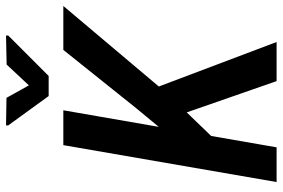

<svg xmlns="http://www.w3.org/2000/svg" viewBox="-171 -771 942 640"><g transform="rotate(-90 300.0 -451.0)"><path d="M252.4 -710.9 128.9 0H13.2L136.2 -710.9ZM600.1 -710.9 308.6 -365.2 139.6 -189.9V-323.2L258.3 -466.8L453.6 -710.9ZM349.6 0 231 -340.8 320.8 -421.4 480 0ZM293.9 -900.4 335.4 -825.7 404.8 -899.9 501.5 -901.9V-894.5L366.7 -759.8H299.8L202.1 -894.5V-901.9Z"/></g></svg>

Font: Roboto Condensed Medium
Style: Italic
Weight: 500
Italic angle: -12°
Designer: Christian Robertson
Foundry: Google
Version: Version 3.0; 2020